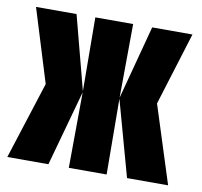

<svg xmlns="http://www.w3.org/2000/svg" viewBox="-67 -624 733 695"><g transform="rotate(10 300.0 -276.5)"><path d="M154 0 231 -278 229 0H368L366 -278L443 0H594L503 -285L586 -553H438L366 -282L368 -553H229L231 -282L160 -553H11L94 -284L3 0Z"/></g></svg>

Font: Noto Sans Mono UI ExtraBold
Style: Regular
Weight: 800
Designer: Monotype Design team
Foundry: Monotype Imaging Inc.
Version: 1.000